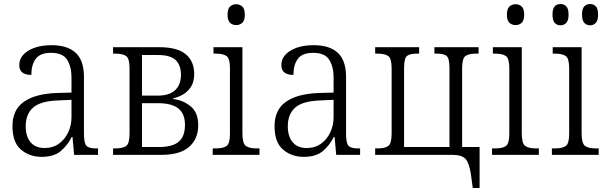

<svg xmlns="http://www.w3.org/2000/svg" viewBox="-20 -771 3034 956"><path d="M187 10Q127 10 84.5 -26Q42 -62 42 -143Q42 -224 98.5 -264Q155 -304 262 -308L336 -310V-386Q336 -438 314.5 -473Q293 -508 234 -508Q180 -508 158 -478Q136 -448 136 -398Q76 -398 76 -447Q76 -491 121 -518.5Q166 -546 237 -546Q316 -546 357 -508Q398 -470 398 -388V-107Q398 -59 410 -45.5Q422 -32 458 -32H468V0H349L341 -89H337Q318 -50 284 -20Q250 10 187 10ZM202 -34Q244 -34 274 -56Q304 -78 320 -113Q336 -148 336 -187V-274L271 -271Q181 -268 144.5 -235Q108 -202 108 -143Q108 -91 132.5 -62.5Q157 -34 202 -34Z M543 0V-32H553Q591 -32 608 -44Q625 -56 625 -105V-431Q625 -480 608 -492Q591 -504 554 -504H543V-536H773Q864 -536 905.5 -500.5Q947 -465 947 -403Q947 -365 931.5 -340Q916 -315 892 -301Q868 -287 842 -281V-278Q893 -272 930 -241Q967 -210 967 -148Q967 -79 921.5 -39.5Q876 0 785 0ZM687 -295H767Q823 -295 852 -322Q881 -349 881 -399Q881 -446 855 -471.5Q829 -497 767 -497H687ZM687 -39H772Q839 -39 870 -65.5Q901 -92 901 -149Q901 -205 868 -231Q835 -257 770 -257H687Z M1156 -646Q1138 -646 1125.5 -657.5Q1113 -669 1113 -698Q1113 -727 1125.5 -738.5Q1138 -750 1156 -750Q1174 -750 1186.5 -738.5Q1199 -727 1199 -698Q1199 -669 1186.5 -657.5Q1174 -646 1156 -646ZM1039 0V-32H1054Q1091 -32 1108 -44Q1125 -56 1125 -105V-431Q1125 -480 1108 -492Q1091 -504 1054 -504H1043V-536H1187V-107Q1187 -57 1204 -44.5Q1221 -32 1258 -32H1272V0Z M1492 10Q1432 10 1389.5 -26Q1347 -62 1347 -143Q1347 -224 1403.5 -264Q1460 -304 1567 -308L1641 -310V-386Q1641 -438 1619.5 -473Q1598 -508 1539 -508Q1485 -508 1463 -478Q1441 -448 1441 -398Q1381 -398 1381 -447Q1381 -491 1426 -518.5Q1471 -546 1542 -546Q1621 -546 1662 -508Q1703 -470 1703 -388V-107Q1703 -59 1715 -45.5Q1727 -32 1763 -32H1773V0H1654L1646 -89H1642Q1623 -50 1589 -20Q1555 10 1492 10ZM1507 -34Q1549 -34 1579 -56Q1609 -78 1625 -113Q1641 -148 1641 -187V-274L1576 -271Q1486 -268 1449.5 -235Q1413 -202 1413 -143Q1413 -91 1437.5 -62.5Q1462 -34 1507 -34Z M2334 165 2325 99Q2317 43 2299 21.5Q2281 0 2233 0H1848V-32H1859Q1896 -32 1913 -44Q1930 -56 1930 -106V-430Q1930 -480 1913 -492Q1896 -504 1859 -504H1848V-536H2067V-504H2056Q2021 -504 2006.5 -492.5Q1992 -481 1992 -431V-39H2218V-431Q2218 -481 2203.5 -492.5Q2189 -504 2155 -504H2143V-536H2363V-504H2351Q2314 -504 2297.5 -492Q2281 -480 2281 -430V-39H2368V165Z M2547 -646Q2529 -646 2516.5 -657.5Q2504 -669 2504 -698Q2504 -727 2516.5 -738.5Q2529 -750 2547 -750Q2565 -750 2577.5 -738.5Q2590 -727 2590 -698Q2590 -669 2577.5 -657.5Q2565 -646 2547 -646ZM2430 0V-32H2445Q2482 -32 2499 -44Q2516 -56 2516 -105V-431Q2516 -480 2499 -492Q2482 -504 2445 -504H2434V-536H2578V-107Q2578 -57 2595 -44.5Q2612 -32 2649 -32H2663V0Z M2771 -645Q2753 -645 2742 -657Q2731 -669 2731 -698Q2731 -728 2742 -739.5Q2753 -751 2771 -751Q2788 -751 2799.5 -739.5Q2811 -728 2811 -698Q2811 -669 2799.5 -657Q2788 -645 2771 -645ZM2918 -645Q2901 -645 2889.5 -657Q2878 -669 2878 -698Q2878 -728 2889.5 -739.5Q2901 -751 2918 -751Q2935 -751 2946.5 -739.5Q2958 -728 2958 -698Q2958 -669 2946.5 -657Q2935 -645 2918 -645ZM2728 0V-32H2743Q2780 -32 2797 -44Q2814 -56 2814 -105V-431Q2814 -480 2797 -492Q2780 -504 2743 -504H2732V-536H2876V-107Q2876 -57 2893 -44.5Q2910 -32 2947 -32H2961V0Z"/></svg>

Font: Noto Serif SemiCondensed Light
Style: Regular
Weight: 300
Width: 4
Designer: Monotype Design Team
Foundry: Monotype Imaging Inc.
Version: Version 2.013